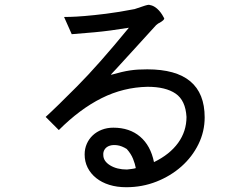

<svg xmlns="http://www.w3.org/2000/svg" viewBox="-20 -724 1040 803"><path d="M633 -619Q584 -565 551.5 -529.5Q519 -494 498.5 -471.5Q478 -449 467.5 -437.5Q457 -426 452 -421Q447 -416 446 -414.5Q445 -413 444 -411Q469 -418 488 -422.5Q507 -427 524 -429.5Q541 -432 558 -433Q575 -434 596 -434Q836 -434 836 -233Q836 -174 810 -121Q784 -68 739 -28Q694 12 634.5 35.5Q575 59 508 59Q469 59 437 49Q405 39 382 20.5Q359 2 346.5 -23Q334 -48 334 -78Q334 -102 343 -122.5Q352 -143 368 -158Q384 -173 406 -181.5Q428 -190 454 -190Q522 -190 566 -152.5Q610 -115 624 -46Q690 -78 725 -126.5Q760 -175 760 -235Q756 -304 714.5 -332.5Q673 -361 597 -361Q496 -359 405 -313.5Q314 -268 226 -180L171 -235Q213 -273 302.5 -363Q392 -453 519 -608Q440 -595 375 -589Q310 -583 280 -581L248 -653Q254 -653 275.5 -653.5Q297 -654 334 -657Q371 -660 423.5 -666.5Q476 -673 543 -686Q575 -697 586.5 -700.5Q598 -704 603 -704Q616 -702 626.5 -695.5Q637 -689 645 -680Q653 -671 658.5 -662Q664 -653 667 -647Q667 -640 648 -629Q642 -627 633 -619ZM511 -15Q520 -16 531.5 -17.5Q543 -19 548 -21Q545 -38 536.5 -59.5Q528 -81 510 -101Q489 -114 470.5 -116.5Q452 -119 438.5 -114.5Q425 -110 418 -99.5Q411 -89 412 -76Q412 -50 440.5 -32.5Q469 -15 511 -15Z"/></svg>

Font: D2Coding ligature
Style: Regular
Weight: 400
Monospace: yes
Designer: Yong-Rak Park; Jeong-Hwan Yoon; Sang-Min Lee;
Foundry: NHN Corporation
Version: Version 1.3.2; Build 20180524